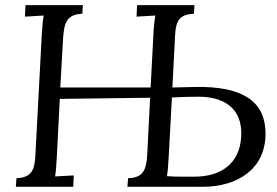

<svg xmlns="http://www.w3.org/2000/svg" viewBox="-20 -720 1068 740"><path d="M644.5 -382.8 653.3 -553.7C656.2 -625 657.2 -664.1 727.5 -667L729.5 -700.2H508.3L506.3 -655.8L578.6 -660.2C575.2 -640.1 572.3 -615.2 571.3 -587.9L560.5 -382.8H212.4L222.2 -556.2C226.1 -627.4 231.9 -664.1 297.4 -667L299.3 -700.2H78.1L76.2 -655.8L148.4 -660.2C145 -640.1 142.6 -615.2 141.1 -587.9L118.2 -155.8C114.3 -85 118.2 -36.1 43.5 -33.2L41 0H262.2L264.2 -43.9L192.4 -40C195.3 -57.1 197.3 -83 199.2 -119.1L210.4 -338.9L558.6 -343.3L549.3 -161.1C545.4 -85.9 548.3 -35.2 473.6 -33.2L471.2 0H760.3C895.5 0 1003.4 -68.4 1003.4 -205.1C1003.4 -320.8 927.2 -389.6 728 -384.8ZM642.6 -344.2C674.3 -346.2 705.6 -347.2 745.6 -347.2C836.4 -347.2 915.5 -308.1 909.7 -194.8C904.3 -89.8 832.5 -39.1 729.5 -39.1C716.3 -39.1 654.3 -38.1 623.5 -41C626.5 -58.1 628.4 -83 630.4 -119.1Z"/></svg>

Font: Lora Italic
Style: Regular
Weight: 400
Italic angle: -3°
Designer: Olga Karpushina, Alexei Vanyashin
Foundry: Cyreal
Version: Version 1.011;PS 001.011;hotconv 1.0.70;makeotf.lib2.5.58329